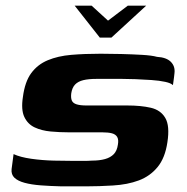

<svg xmlns="http://www.w3.org/2000/svg" viewBox="-20 -654 661 679"><path d="M244 -634H304L362 -581L432 -634H497L374 -521H333ZM28 -109Q52 -98 90.5 -92.5Q129 -87 170.5 -86Q212 -85 244 -85Q256 -85 274.5 -85Q293 -85 305 -86Q332 -86 351.5 -91.5Q371 -97 382.5 -109Q394 -121 397 -143Q400 -160 394.5 -169.5Q389 -179 376 -182.5Q363 -186 342 -186Q331 -186 316.5 -186Q302 -186 280 -186Q258 -186 224 -186Q191 -186 159 -189Q127 -192 102.5 -203.5Q78 -215 66 -240.5Q54 -266 61 -311Q68 -365 90.5 -395.5Q113 -426 149 -441Q185 -456 232 -460Q279 -464 336 -464Q370 -464 409 -463Q448 -462 482.5 -460Q517 -458 535 -453Q569 -451 584.5 -435Q600 -419 597 -395Q597 -391 595.5 -381.5Q594 -372 593 -363Q592 -354 591 -353Q585 -360 564.5 -364.5Q544 -369 515.5 -371Q487 -373 459.5 -374Q432 -375 412 -375H321Q293 -375 274.5 -370.5Q256 -366 245.5 -355Q235 -344 232 -324Q230 -308 234 -298.5Q238 -289 251 -285Q264 -281 285 -281Q346 -281 382.5 -281Q419 -281 430 -281Q478 -281 513 -273Q548 -265 564.5 -237Q581 -209 572 -151Q564 -96 537.5 -63.5Q511 -31 471 -16Q431 -1 379 2Q330 5 287.5 5Q245 5 196 5Q157 4 124 1.5Q91 -1 67 -7.5Q43 -14 31 -25.5Q19 -37 21 -56Z"/></svg>

Font: Genos
Style: Bold Italic
Weight: 700
Italic angle: -8°
Version: Version 1.010